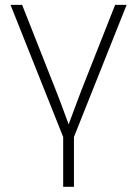

<svg xmlns="http://www.w3.org/2000/svg" viewBox="-20 -542 547 767"><path d="M234.4 10.3 22 -522.5H68.4L202.6 -182.6Q217.8 -144.5 231.7 -106.2Q245.6 -67.9 259.8 -29.8H248.5Q262.7 -67.9 276.9 -106.2Q291 -144.5 305.7 -182.6L439.9 -522.5H485.8L273.4 10.3ZM232.4 204.1V-3.9H275.4V204.1Z"/></svg>

Font: Inter 28pt ExtraLight
Style: Regular
Weight: 250
Designer: Rasmus Andersson
Foundry: rsms
Version: Version 4.001;git-66647c0bb